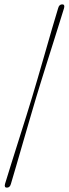

<svg xmlns="http://www.w3.org/2000/svg" viewBox="-20 -746 315 881"><path d="M127 -299Q137 -332 152.5 -385Q168 -438 185.2 -497.8Q202.5 -557.5 218.5 -613.5Q234.5 -669.5 247 -709Q251.5 -726 265.5 -726Q278.5 -726 274 -709Q265.5 -682 253 -641.5Q240.5 -601 225.5 -553.8Q210.5 -506.5 195.5 -458.8Q180.5 -411 167.5 -369.2Q154.5 -327.5 146 -299Q135.5 -264 119.8 -210.2Q104 -156.5 87 -97.5Q70 -38.5 54.8 13.8Q39.5 66 30 98Q25.5 115 11.5 115Q-1.5 115 3 98Q14.5 60 31.5 6Q48.5 -48 66.8 -106Q85 -164 101.2 -215.2Q117.5 -266.5 127 -299Z"/></svg>

Font: Fraunces 144pt Soft Thin
Style: Italic
Weight: 100
Italic angle: -16°
Version: Version 1.000;[0bf87f6ff]